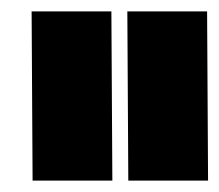

<svg xmlns="http://www.w3.org/2000/svg" viewBox="-20 -840 385 337"><path d="M203.5 -820 205.2 -523H345.2L343.5 -820ZM35.5 -820 37.2 -523H177.2L175.5 -820Z"/></svg>

Font: Poland Can Into
Style: Of Regular
Weight: 500
Foundry: Cannot Into Space Fonts
Version: Version 1.01